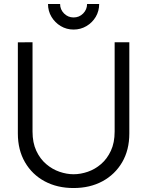

<svg xmlns="http://www.w3.org/2000/svg" viewBox="-20 -933 742 968"><path d="M351 -784Q315.5 -784 286.2 -801.5Q257 -819 239.5 -848.2Q222 -877.5 222 -913H283Q283 -885 303 -865Q323 -845 351 -845Q379.5 -845 399.2 -865Q419 -885 419 -913H480Q480 -877.5 462.8 -848.2Q445.5 -819 416 -801.5Q386.5 -784 351 -784ZM351 15Q268.5 15 205.2 -19Q142 -53 106 -115Q70 -177 70 -260V-719.5L144 -720V-269.5Q144 -213.5 163 -172.8Q182 -132 212.8 -105.8Q243.5 -79.5 280 -67Q316.5 -54.5 351 -54.5Q386 -54.5 422.5 -67Q459 -79.5 489.5 -105.8Q520 -132 539 -172.8Q558 -213.5 558 -269.5V-720H632V-260Q632 -177 596 -115.2Q560 -53.5 496.8 -19.2Q433.5 15 351 15Z"/></svg>

Font: Manrope ExtraLight
Style: Regular
Weight: 400
Version: Version 4.504